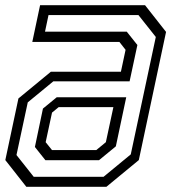

<svg xmlns="http://www.w3.org/2000/svg" viewBox="-20 -720 662 740"><path d="M81.5 0 0.5 -103 51 -340.5 176 -443.5H446L464 -528L440 -558.5H104.5L134.5 -700H539L620 -597L515 -103L390 0ZM110 -38.5H379L484 -125L580.5 -577.5L513.5 -662H167L153.5 -598H468.5L509.5 -546.5L479.5 -406.5H185.5L87 -325.5L43.5 -122.5ZM155 -102.5 114.5 -153.5 145.5 -301.5 198.5 -345H466.5L426.5 -156L361.5 -102.5ZM180.5 -141.5H351L388 -172L417 -307H206L180.5 -286L156 -172Z"/></svg>

Font: Tourney Condensed Regular
Style: Italic
Weight: 400
Width: 3
Italic angle: -12°
Designer: Tyler Finck
Foundry: Etcetera Type Co
Version: Version 1.010; ttfautohint (v1.8.3)